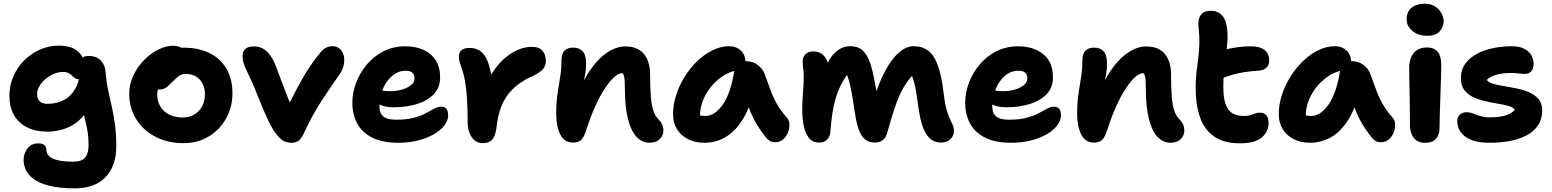

<svg xmlns="http://www.w3.org/2000/svg" viewBox="-20 -773 8511 1053"><path d="M391.6 260Q303.2 260 247.5 245.2Q191.8 230.4 162 207Q132.2 183.6 120.8 156.6Q109.4 129.6 109.4 106.2Q109.4 67.6 131 40.5Q152.6 13.4 188.6 13.4Q213.8 13.4 224.2 23.4Q234.6 33.4 234.6 51Q234.6 68.4 248.5 82.6Q262.4 96.8 295 105.2Q327.6 113.6 382 113.6Q430 113.6 447.9 90.3Q465.8 67 465.8 22.4Q465.8 -16 461 -46.7Q456.2 -77.4 449.1 -105.8Q442 -134.2 435.2 -165.4Q428.4 -196.6 423.4 -235.2L481 -227.4Q467.6 -177.4 441.5 -143.3Q415.4 -109.2 381.4 -88.8Q347.4 -68.4 311 -59.7Q274.6 -51 240.6 -51Q176.2 -51 129.4 -74.2Q82.6 -97.4 57.1 -141.2Q31.6 -185 31.6 -247Q31.6 -304.8 53.6 -354.9Q75.6 -405 113.5 -442.6Q151.4 -480.2 200.2 -501.5Q249 -522.8 302.6 -522.8Q357.2 -522.8 389 -503.9Q420.8 -485 434.5 -455.8Q448.2 -426.6 448.2 -395.4Q448.2 -370.2 437.2 -354.2Q426.2 -338.2 413.8 -338.2Q400.4 -338.2 391.8 -344.2Q383.2 -350.2 375 -358.3Q366.8 -366.4 355.3 -372.4Q343.8 -378.4 324.8 -378.4Q300.2 -378.4 275 -367.7Q249.8 -357 229.2 -339.5Q208.6 -322 196 -300.4Q183.4 -278.8 183.4 -257.2Q183.4 -231.6 197.5 -217.6Q211.6 -203.6 241.2 -203.6Q292.8 -203.6 333.1 -226Q373.4 -248.4 396.7 -293.9Q420 -339.4 420 -408Q420 -438.4 429.4 -452.3Q438.8 -466.2 463.4 -466.2Q510.4 -466.2 533.2 -441Q556 -415.8 558 -386Q563 -327 572.8 -280.1Q582.6 -233.2 592.9 -188.7Q603.2 -144.2 610.4 -92.1Q617.6 -40 617.6 30.2Q617.6 137 558.7 198.5Q499.8 260 391.6 260Z M986.8 12Q900.2 12 832.9 -22.8Q765.6 -57.6 727.2 -119.2Q688.8 -180.8 688.8 -260Q688.8 -310.8 710.8 -357.8Q732.8 -404.8 768.6 -441.9Q804.4 -479 847.2 -500.6Q890 -522.2 930.8 -522.2Q948.4 -522.2 963.5 -516.6Q978.6 -511 988 -499.3Q997.4 -487.6 997.4 -467.6Q997.4 -432.4 982.6 -405.2Q967.8 -378 923 -362.6Q900.8 -353.2 882.6 -337.1Q864.4 -321 853.3 -299.8Q842.2 -278.6 842.2 -255.8Q842.2 -198.8 880 -163.8Q917.8 -128.8 982.2 -128.8Q1035.6 -128.8 1069.6 -163.9Q1103.6 -199 1103.6 -256.8Q1103.6 -307.4 1074.7 -337.5Q1045.8 -367.6 999.2 -367.6Q975.6 -367.6 960.3 -355.6Q945 -343.6 925 -323.6Q910.6 -309.2 900 -299.9Q889.4 -290.6 878.5 -286.3Q867.6 -282 852.2 -282Q834.4 -282 820.7 -295.8Q807 -309.6 807 -348.6Q807 -377.4 822.6 -406.4Q838.2 -435.4 863.8 -459Q889.4 -482.6 921 -497.1Q952.6 -511.6 984.8 -511.6Q1070 -511.6 1130.4 -481.1Q1190.8 -450.6 1222.8 -394.7Q1254.8 -338.8 1254.8 -262Q1254.8 -184.2 1219.4 -122.1Q1184 -60 1123.7 -24Q1063.4 12 986.8 12Z M1577.6 10Q1547 10 1525.2 -6.6Q1503.4 -23.2 1479.8 -59Q1466.2 -80.8 1449.6 -115.7Q1433 -150.6 1417.1 -189.2Q1401.2 -227.8 1388.8 -258.8Q1370.8 -305.6 1356 -336.3Q1341.2 -367 1331.1 -388.9Q1321 -410.8 1315.6 -428.6Q1310.2 -446.4 1310.2 -467.4Q1310.2 -488.8 1324.8 -503.6Q1339.4 -518.4 1372.2 -518.4Q1404 -518.4 1426.6 -503.8Q1449.2 -489.2 1466.5 -462.9Q1483.8 -436.6 1496.8 -400.4Q1511 -363 1525.8 -322.4Q1540.6 -281.8 1556.8 -241.9Q1573 -202 1589.2 -165.4L1550 -172.8Q1574 -219.8 1595 -261Q1616 -302.2 1637.6 -340.2Q1659.2 -378.2 1683.6 -414.2Q1708 -450.2 1738.8 -487Q1753 -504.4 1769.3 -512Q1785.6 -519.6 1806 -519.6Q1824.6 -519.6 1838.6 -509Q1852.6 -498.4 1860.3 -481.8Q1868 -465.2 1868 -446Q1868 -425.8 1862.8 -407.1Q1857.6 -388.4 1847.8 -373.4Q1816 -327.6 1789.9 -289.7Q1763.8 -251.8 1740.2 -214.9Q1716.6 -178 1693 -135.1Q1669.4 -92.2 1643.6 -36.2Q1630.6 -10.8 1616.4 -0.4Q1602.2 10 1577.6 10Z M2164.4 10Q2076.6 10 2020.8 -18.5Q1965 -47 1938.7 -96.5Q1912.4 -146 1912.4 -210Q1912.4 -264 1932.8 -318.5Q1953.2 -373 1991.2 -418.5Q2029.2 -464 2082.7 -491.5Q2136.2 -519 2202.4 -519Q2259.2 -519 2302.1 -499.8Q2345 -480.6 2369.4 -442.9Q2393.8 -405.2 2393.8 -349Q2393.8 -292.8 2359 -256.4Q2324.2 -220 2266 -202.3Q2207.8 -184.6 2137.8 -184.6Q2083.8 -184.6 2054.9 -204.4Q2026 -224.2 2026 -250.2Q2026 -264.4 2032.7 -271.5Q2039.4 -278.6 2055 -278.6Q2066 -278.6 2081 -275.8Q2096 -273 2121.8 -273Q2155.2 -273 2184.9 -281.8Q2214.6 -290.6 2233.9 -306.1Q2253.2 -321.6 2253.2 -341Q2253.2 -363 2241.9 -374Q2230.6 -385 2204.2 -385Q2172.8 -385 2146.7 -368.5Q2120.6 -352 2101.2 -324.4Q2081.8 -296.8 2071.4 -261.8Q2061 -226.8 2061 -189.8Q2061 -166.6 2069.6 -150Q2078.2 -133.4 2098.5 -125Q2118.8 -116.6 2153.4 -116.6Q2211.2 -116.6 2250.3 -127.3Q2289.4 -138 2315.7 -152.2Q2342 -166.4 2361.5 -177.1Q2381 -187.8 2399.6 -187.8Q2419.4 -187.8 2428.6 -175.6Q2437.8 -163.4 2437.8 -138.8Q2437.8 -112.8 2417.9 -86.1Q2398 -59.4 2361.8 -38Q2325.6 -16.6 2275.4 -3.3Q2225.2 10 2164.4 10Z M2626 12Q2602 12 2583.9 -2.3Q2565.8 -16.6 2555.3 -42.5Q2544.8 -68.4 2544.8 -101.4Q2544.8 -170.2 2541.6 -225Q2538.4 -279.8 2531.1 -323.4Q2523.8 -367 2511.6 -400.2Q2502.4 -425.6 2499.6 -438.2Q2496.8 -450.8 2496.8 -464.6Q2496.8 -484.8 2510.8 -497.4Q2524.8 -510 2556 -510Q2584.4 -510 2606.4 -498Q2628.4 -486 2644.4 -457.9Q2660.4 -429.8 2670.5 -380.7Q2680.6 -331.6 2684.4 -256.8L2625.4 -247.6Q2643.8 -313 2673.5 -363Q2703.2 -413 2740.4 -447Q2777.6 -481 2817.7 -498.6Q2857.8 -516.2 2896.4 -516.2Q2937.2 -516.2 2955.4 -494.5Q2973.6 -472.8 2973.6 -437Q2973.6 -411.8 2957.4 -393.3Q2941.2 -374.8 2903.4 -356.8Q2850 -333.4 2813.7 -303.7Q2777.4 -274 2754.8 -238.6Q2732.2 -203.2 2720.4 -163.2Q2708.6 -123.2 2703.6 -78.4Q2699.2 -42 2689.2 -22.3Q2679.2 -2.6 2663.6 4.7Q2648 12 2626 12Z M3542.6 9.8Q3500.6 9.8 3470.1 -23.4Q3439.6 -56.6 3423.3 -123.5Q3407 -190.4 3407 -292.2Q3407 -316.2 3405.8 -332.5Q3404.6 -348.8 3400.8 -360.1Q3397 -371.4 3389.8 -379.6Q3382.6 -387.8 3371.2 -395Q3396.6 -394.6 3414 -390.5Q3431.4 -386.4 3440 -373.5Q3448.6 -360.6 3446.4 -332.8Q3428.8 -355.2 3417 -363.3Q3405.2 -371.4 3391.2 -371.4Q3372 -371.4 3347.5 -349.3Q3323 -327.2 3296.1 -286.1Q3269.2 -245 3243.6 -187.9Q3218 -130.8 3195.8 -61.6Q3183.4 -20.6 3167.4 -5.8Q3151.4 9 3122.8 9Q3074.4 9 3052.4 -36Q3030.4 -81 3030.4 -151Q3030.4 -200.4 3034.9 -236.9Q3039.4 -273.4 3044.9 -304.9Q3050.4 -336.4 3054.9 -369.2Q3059.4 -402 3059.4 -442.6Q3059.4 -478 3075.6 -494.9Q3091.8 -511.8 3124 -511.8Q3157.4 -511.8 3175.9 -491.1Q3194.4 -470.4 3194.4 -423.4Q3194.4 -394.2 3190.1 -371.1Q3185.8 -348 3180.5 -322.1Q3175.2 -296.2 3171.2 -258.9Q3167.2 -221.6 3168 -165L3131.2 -208.2Q3165.2 -311.8 3211.2 -380.6Q3257.2 -449.4 3308.6 -483.9Q3360 -518.4 3408.8 -518.4Q3478.2 -518.4 3511.8 -476.5Q3545.4 -434.6 3545.4 -364.4Q3545.4 -294 3549.1 -245.5Q3552.8 -197 3562.9 -167Q3573 -137 3590.4 -119.6Q3604.2 -106.2 3611.2 -91.9Q3618.2 -77.6 3618.2 -55.6Q3618.2 -30.4 3598.7 -10.3Q3579.2 9.8 3542.6 9.8Z M3844.8 10Q3793 10 3753.9 -9.5Q3714.8 -29 3693 -64.4Q3671.2 -99.8 3671.2 -147Q3671.2 -198 3688.1 -251.1Q3705 -304.2 3735 -352.3Q3765 -400.4 3804.4 -438.2Q3843.8 -476 3888.8 -497.8Q3933.8 -519.6 3980.2 -519.6Q4017.4 -519.6 4043 -495.9Q4068.6 -472.2 4068.6 -428Q4068.6 -412.2 4059.6 -403Q4050.6 -393.8 4037 -391Q3973 -380.6 3923.9 -341.3Q3874.8 -302 3846.9 -247.6Q3819 -193.2 3819 -134.2Q3819 -116.6 3821.7 -102.1Q3824.4 -87.6 3832.4 -65.6L3764 -168.2Q3788.4 -149.8 3806.6 -143.5Q3824.8 -137.2 3849.6 -137.2Q3900.8 -137.2 3944.9 -200.8Q3989 -264.4 4007.6 -387Q4011.4 -411.2 4029.3 -424.4Q4047.2 -437.6 4070.2 -437.6Q4108.6 -437.6 4136 -416.8Q4163.4 -396 4174.2 -365.2Q4191.4 -318.6 4205.7 -279.4Q4220 -240.2 4240.4 -203.8Q4260.8 -167.4 4295.6 -127.8Q4309 -113.2 4309.6 -90.8Q4310.2 -68.4 4301.2 -45.8Q4292.2 -23.2 4274.5 -8.1Q4256.8 7 4231.8 7Q4214 7 4202.8 0.3Q4191.6 -6.4 4183.6 -15.6Q4162.2 -42.4 4145.2 -67.5Q4128.2 -92.6 4113.5 -121.1Q4098.8 -149.6 4086.2 -185.4Q4073.6 -221.2 4061.2 -267.6L4114.4 -272.2Q4094.6 -192.2 4064.8 -137.9Q4035 -83.6 3999.3 -51Q3963.6 -18.4 3924.3 -4.2Q3885 10 3844.8 10Z M4473 9Q4435.8 9 4415.7 -17.4Q4395.6 -43.8 4387.7 -85.3Q4379.8 -126.8 4379.8 -172.4Q4379.8 -202.6 4381.8 -233.5Q4383.8 -264.4 4385.9 -295.3Q4388 -326.2 4388 -355.4Q4388 -378 4385 -398.1Q4382 -418.2 4382 -437.4Q4382 -458.6 4396.8 -474.8Q4411.6 -491 4440.4 -491Q4470.2 -491 4488.4 -476.6Q4506.6 -462.2 4515.8 -439.3Q4525 -416.4 4526.6 -389.6L4497.8 -371.6Q4510 -415 4530.3 -448Q4550.6 -481 4579.3 -500.3Q4608 -519.6 4643.6 -519.6Q4682.6 -519.6 4706.7 -500Q4730.8 -480.4 4745.7 -444.1Q4760.6 -407.8 4770.8 -356Q4781.4 -306 4788 -268.9Q4794.6 -231.8 4798.4 -207.4L4769.8 -217.8Q4797.4 -314.2 4833.3 -381.6Q4869.2 -449 4909.6 -484.3Q4950 -519.6 4989.8 -519.6Q5067.4 -519.6 5103.6 -457.1Q5139.8 -394.6 5154 -270.8Q5160.8 -210.4 5170.5 -175.3Q5180.2 -140.2 5189.7 -120.5Q5199.2 -100.8 5205.4 -87.3Q5211.6 -73.8 5211.6 -55.6Q5211.6 -27.6 5192.3 -9.3Q5173 9 5139.8 9Q5110.4 9 5086.7 -8.2Q5063 -25.4 5046.2 -64Q5029.4 -102.6 5019.6 -167.2Q5011.8 -221.8 5006.3 -256.7Q5000.8 -291.6 4995.4 -313.5Q4990 -335.4 4983.9 -351.4Q4977.8 -367.4 4968.8 -383.2L5000.4 -376.6Q4962.6 -340 4936.1 -294.1Q4909.6 -248.2 4889.4 -188.5Q4869.2 -128.8 4847.4 -50.2Q4840.8 -20 4822.4 -5.5Q4804 9 4778.8 9Q4744.6 9 4722.8 -9.7Q4701 -28.4 4688.3 -66.5Q4675.6 -104.6 4667.4 -161.2Q4660.4 -210.4 4654.2 -245.8Q4648 -281.2 4641.8 -307.9Q4635.6 -334.6 4628 -355.1Q4620.4 -375.6 4609.8 -394.2L4635.2 -375.2Q4609.8 -342 4591.7 -306.3Q4573.6 -270.6 4562.3 -231.1Q4551 -191.6 4544.5 -147.9Q4538 -104.2 4534.6 -54.8Q4532.6 -24.8 4517.1 -7.9Q4501.6 9 4473 9Z M5525.4 10Q5437.6 10 5381.8 -18.5Q5326 -47 5299.7 -96.5Q5273.4 -146 5273.4 -210Q5273.4 -264 5293.8 -318.5Q5314.2 -373 5352.2 -418.5Q5390.2 -464 5443.7 -491.5Q5497.2 -519 5563.4 -519Q5648.6 -519 5701.7 -475.8Q5754.8 -432.6 5754.8 -349Q5754.8 -292.8 5720 -256.4Q5685.2 -220 5627 -202.3Q5568.8 -184.6 5498.8 -184.6Q5444.8 -184.6 5415.9 -204.4Q5387 -224.2 5387 -250.2Q5387 -264.4 5393.7 -271.5Q5400.4 -278.6 5416 -278.6Q5427 -278.6 5442 -275.8Q5457 -273 5482.8 -273Q5516.2 -273 5545.9 -281.8Q5575.6 -290.6 5594.9 -306.1Q5614.2 -321.6 5614.2 -341Q5614.2 -363 5602.9 -374Q5591.6 -385 5565.2 -385Q5523.2 -385 5491.1 -357Q5459 -329 5440.5 -284.2Q5422 -239.4 5422 -189.8Q5422 -166.6 5430.6 -150Q5439.2 -133.4 5459.5 -125Q5479.8 -116.6 5514.4 -116.6Q5572.2 -116.6 5611.3 -127.3Q5650.4 -138 5676.7 -152.2Q5703 -166.4 5722.5 -177.1Q5742 -187.8 5760.6 -187.8Q5780.4 -187.8 5789.6 -175.6Q5798.8 -163.4 5798.8 -138.8Q5798.8 -112.8 5778.9 -86.1Q5759 -59.4 5722.8 -38Q5686.6 -16.6 5636.4 -3.3Q5586.2 10 5525.4 10Z M6399.6 9.8Q6357.6 9.8 6327.1 -23.4Q6296.6 -56.6 6280.3 -123.5Q6264 -190.4 6264 -292.2Q6264 -316.2 6262.8 -332.5Q6261.6 -348.8 6257.8 -360.1Q6254 -371.4 6246.8 -379.6Q6239.6 -387.8 6228.2 -395Q6253.6 -394.6 6271 -390.5Q6288.4 -386.4 6297 -373.5Q6305.6 -360.6 6303.4 -332.8Q6285.8 -355.2 6274 -363.3Q6262.2 -371.4 6248.2 -371.4Q6229 -371.4 6204.5 -349.3Q6180 -327.2 6153.1 -286.1Q6126.2 -245 6100.6 -187.9Q6075 -130.8 6052.8 -61.6Q6040.4 -20.6 6024.4 -5.8Q6008.4 9 5979.8 9Q5931.4 9 5909.4 -36Q5887.4 -81 5887.4 -151Q5887.4 -200.4 5891.9 -236.9Q5896.4 -273.4 5901.9 -304.9Q5907.4 -336.4 5911.9 -369.2Q5916.4 -402 5916.4 -442.6Q5916.4 -478 5932.6 -494.9Q5948.8 -511.8 5981 -511.8Q6014.4 -511.8 6032.9 -491.1Q6051.4 -470.4 6051.4 -423.4Q6051.4 -394.2 6047.1 -371.1Q6042.8 -348 6037.5 -322.1Q6032.2 -296.2 6028.2 -258.9Q6024.2 -221.6 6025 -165L5988.2 -208.2Q6022.2 -311.8 6068.2 -380.6Q6114.2 -449.4 6165.6 -483.9Q6217 -518.4 6265.8 -518.4Q6335.2 -518.4 6368.8 -476.5Q6402.4 -434.6 6402.4 -364.4Q6402.4 -294 6406.1 -245.5Q6409.8 -197 6419.9 -167Q6430 -137 6447.4 -119.6Q6461.2 -106.2 6468.2 -91.9Q6475.2 -77.6 6475.2 -55.6Q6475.2 -30.4 6455.7 -10.3Q6436.2 9.8 6399.6 9.8Z M6779.8 13Q6691.6 13 6638 -24.8Q6584.4 -62.6 6560.9 -131.1Q6537.4 -199.6 6537.4 -290Q6537.4 -340.2 6542.2 -379.5Q6547 -418.8 6551.8 -455.1Q6556.6 -491.4 6557.6 -532.8Q6558.8 -574.6 6555.4 -600.7Q6552 -626.8 6552.6 -651Q6553 -675.6 6568.9 -694.8Q6584.8 -714 6620.2 -714Q6665.8 -714 6690 -678.4Q6714.2 -642.8 6712.2 -557.8Q6711 -529 6707.4 -500.2Q6703.8 -471.4 6699.6 -440.5Q6695.4 -409.6 6692.3 -374.1Q6689.2 -338.6 6689.2 -295.6Q6689.2 -236.6 6701.7 -201.6Q6714.2 -166.6 6738.8 -151.8Q6763.4 -137 6800 -137Q6823.4 -137 6837.9 -141.6Q6852.4 -146.2 6863.7 -150.7Q6875 -155.2 6888.8 -155.2Q6912.6 -155.2 6925 -141Q6937.4 -126.8 6937.4 -97.4Q6937.4 -51.4 6900.2 -19.2Q6863 13 6779.8 13ZM6671.6 -339Q6630.4 -321.8 6607.7 -340.4Q6585 -359 6585 -393.8Q6585 -423 6595.9 -446.5Q6606.8 -470 6651.4 -486.4Q6678.6 -496.2 6710 -503.6Q6741.4 -511 6774.2 -515Q6807 -519 6836.8 -519Q6875.4 -519 6898.1 -509Q6920.8 -499 6930.8 -481.5Q6940.8 -464 6940.8 -440.8Q6940.8 -415.6 6925.2 -401.6Q6909.6 -387.6 6884.2 -385.6Q6839.2 -382.6 6804.5 -377.3Q6769.8 -372 6738.9 -363Q6708 -354 6671.6 -339Z M7166.8 10Q7115 10 7075.9 -9.5Q7036.8 -29 7015 -64.4Q6993.2 -99.8 6993.2 -147Q6993.2 -198 7010.1 -251.1Q7027 -304.2 7057 -352.3Q7087 -400.4 7126.4 -438.2Q7165.8 -476 7210.8 -497.8Q7255.8 -519.6 7302.2 -519.6Q7339.4 -519.6 7365 -495.9Q7390.6 -472.2 7390.6 -428Q7390.6 -412.2 7381.6 -403Q7372.6 -393.8 7359 -391Q7295 -380.6 7245.9 -341.3Q7196.8 -302 7168.9 -247.6Q7141 -193.2 7141 -134.2Q7141 -116.6 7143.7 -102.1Q7146.4 -87.6 7154.4 -65.6L7086 -168.2Q7110.4 -149.8 7128.6 -143.5Q7146.8 -137.2 7171.6 -137.2Q7222.8 -137.2 7266.9 -200.8Q7311 -264.4 7329.6 -387Q7333.4 -411.2 7351.3 -424.4Q7369.2 -437.6 7392.2 -437.6Q7430.6 -437.6 7458 -416.8Q7485.4 -396 7496.2 -365.2Q7513.4 -318.6 7527.7 -279.4Q7542 -240.2 7562.4 -203.8Q7582.8 -167.4 7617.6 -127.8Q7631 -113.2 7631.6 -90.8Q7632.2 -68.4 7623.2 -45.8Q7614.2 -23.2 7596.5 -8.1Q7578.8 7 7553.8 7Q7536 7 7524.8 0.3Q7513.6 -6.4 7505.6 -15.6Q7484.2 -42.4 7467.2 -67.5Q7450.2 -92.6 7435.5 -121.1Q7420.8 -149.6 7408.2 -185.4Q7395.6 -221.2 7383.2 -267.6L7436.4 -272.2Q7409.6 -165.8 7366.5 -103.9Q7323.4 -42 7271.7 -16Q7220 10 7166.8 10Z M7796.2 10.2Q7766.4 10.2 7748.3 -2.7Q7730.2 -15.6 7721.4 -38.5Q7712.6 -61.4 7712.6 -89Q7712.6 -153.6 7711.8 -198.4Q7711 -243.2 7710.5 -276.2Q7710 -309.2 7709.2 -338.2Q7708.4 -367.2 7708.4 -399.6Q7708.4 -431 7718.3 -456.8Q7728.2 -482.6 7750.5 -497.7Q7772.8 -512.8 7807.8 -512.8Q7843.2 -512.8 7863.3 -490.6Q7883.4 -468.4 7884.4 -421Q7884.4 -401.2 7883.5 -366Q7882.6 -330.8 7881.1 -288.5Q7879.6 -246.2 7878.2 -203.5Q7876.8 -160.8 7875.8 -125Q7874.8 -89.2 7874.8 -67.4Q7874.8 -34.2 7855.8 -12Q7836.8 10.2 7796.2 10.2ZM7808.2 -576.8Q7757 -576.8 7725.7 -603.6Q7694.4 -630.4 7694.4 -668.2Q7694.4 -708.8 7722.1 -730.8Q7749.8 -752.8 7793.2 -752.8Q7826.6 -752.8 7849.9 -737.8Q7873.2 -722.8 7885.3 -700.9Q7897.4 -679 7897.4 -656.8Q7897.4 -628 7876.9 -602.4Q7856.4 -576.8 7808.2 -576.8Z M8148.6 10Q8085.8 10 8046.8 -6.6Q8007.8 -23.2 7989.9 -50Q7972 -76.8 7972 -107.6Q7972 -130 7985.5 -143.7Q7999 -157.4 8025.8 -157.4Q8039.4 -157.4 8051.9 -153.1Q8064.4 -148.8 8078.2 -143.4Q8092 -138 8109.2 -133.7Q8126.4 -129.4 8149.4 -129.4Q8204.6 -129.4 8238.4 -140.5Q8272.2 -151.6 8288 -171.4Q8278 -185.2 8252.6 -192.2Q8227.2 -199.2 8193.9 -204.6Q8160.6 -210 8125.1 -218.2Q8089.6 -226.4 8059.5 -240.5Q8029.4 -254.6 8010.7 -279.3Q7992 -304 7992 -344Q7992 -391 8017 -424.6Q8042 -458.2 8083 -479.3Q8124 -500.4 8173.3 -510Q8222.6 -519.6 8270.6 -519.4Q8312.4 -519.4 8338.7 -506Q8365 -492.6 8377.9 -470.7Q8390.8 -448.8 8390.8 -423Q8390.8 -397.6 8378.5 -382.6Q8366.2 -367.6 8344 -367.6Q8329.8 -367.6 8319.6 -368.9Q8309.4 -370.2 8298 -371.5Q8286.6 -372.8 8267 -372.8Q8219.8 -372.8 8186.1 -362.9Q8152.4 -353 8134.2 -334.8Q8142.2 -321.4 8167.2 -314.1Q8192.2 -306.8 8226.8 -301.1Q8261.4 -295.4 8298.2 -288Q8335 -280.6 8366.5 -266.8Q8398 -253 8418 -229.4Q8438 -205.8 8438 -168Q8438 -121.2 8416.2 -87.3Q8394.4 -53.4 8354.9 -31.8Q8315.4 -10.2 8262.8 -0.1Q8210.2 10 8148.6 10Z"/></svg>

Font: Shantell Sans Light
Style: Regular
Weight: 300
Designer: Stephen Nixon, Anya Danilova, Shantell Martin
Foundry: Arrow Type
Version: Version 1.011;[c5ecc13dd]